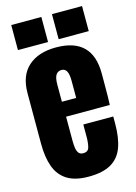

<svg xmlns="http://www.w3.org/2000/svg" viewBox="-137 -998 762 1077"><g transform="rotate(-15 244.0 -459.0)"><path d="M240.2 7.8Q162.1 7.8 115.7 -21.5Q69.3 -50.8 49.3 -106Q29.3 -161.1 29.3 -238.8V-533.2Q29.3 -635.3 87.9 -687.7Q146.5 -740.2 249 -740.2Q460 -740.2 460 -533.2V-480Q460 -383.3 458 -350.1H204.1V-208.5Q204.1 -189 206.5 -170.2Q209 -151.4 217.5 -139.2Q226.1 -127 245.1 -127Q272.5 -127 279.3 -150.6Q286.1 -174.3 286.1 -212.4V-282.7H460V-241.2Q460 -159.2 439.7 -103.8Q419.4 -48.3 371.3 -20.3Q323.2 7.8 240.2 7.8ZM203.1 -437H286.1V-535.6Q286.1 -575.2 276.4 -592.5Q266.6 -609.9 247.1 -609.9Q226.1 -609.9 214.6 -593.3Q203.1 -576.7 203.1 -535.6ZM276.4 -780.8V-926.3H451.2V-780.8ZM40 -780.8V-926.3H214.8V-780.8Z"/></g></svg>

Font: webenart
Style: Regular
Weight: 400
Designer: Vernon Adams
Foundry: Vernon Adams
Version: Version 2.116; ttfautohint (v1.8.3)